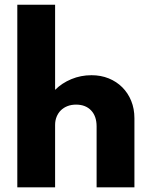

<svg xmlns="http://www.w3.org/2000/svg" viewBox="-20 -802 640 822"><path d="M54.1 0V-781.8H215.9V-417.3Q245 -446.4 285.5 -463.2Q325.9 -480 371.8 -480Q411.8 -480 445.5 -466.4Q479.1 -452.7 503.6 -428.2Q528.2 -403.6 541.8 -370Q555.5 -336.4 555.5 -295.9V0H393.6V-260.9Q393.6 -304.5 370 -329.3Q346.4 -354.1 305.5 -354.1Q285 -354.1 268.4 -347.5Q251.8 -340.9 240.2 -329.3Q228.6 -317.7 222.3 -301.8Q215.9 -285.9 215.9 -266.8V0Z"/></svg>

Font: Spartan ExtBd
Style: Regular
Weight: 800
Designer: Matt Bailey, Mirko Velimirovic
Foundry: Matt Bailey
Version: Version 1.005